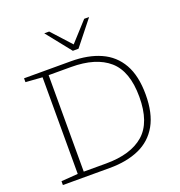

<svg xmlns="http://www.w3.org/2000/svg" viewBox="-160 -1061 1118 1195"><g transform="rotate(-20 399.0 -463.5)"><path d="M52 0V-25.5L162.5 -33.5V-673.5L52 -681.5V-707H362.5Q476 -707 558.2 -670.2Q640.5 -633.5 684.8 -555.5Q729 -477.5 729 -353.5Q729 -230 684.8 -151.8Q640.5 -73.5 558.2 -36.8Q476 0 362.5 0ZM687 -353.5Q687 -523 601 -598Q515 -673 350.5 -673H202.5V-34H350.5Q515 -34 601 -109Q687 -184 687 -353.5ZM563 -927 433.5 -764H396L266 -927H298.5L414.5 -799.5L530.5 -927Z"/></g></svg>

Font: Newsreader 6pt ExtraLight
Style: Regular
Weight: 275
Designer: Hugues Gentile
Foundry: Production Type
Version: Version 1.003; ttfautohint (v1.8.3)